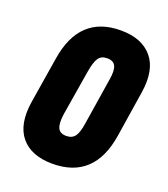

<svg xmlns="http://www.w3.org/2000/svg" viewBox="-101 -574 572 653"><g transform="rotate(20 185.0 -247.0)"><path d="M162 6Q85 6 48 -38.5Q11 -83 24 -167L51 -334Q77 -500 227 -500Q303 -500 340.5 -455.5Q378 -411 365 -327L339 -160Q313 6 162 6ZM174 -99Q195 -99 205.5 -113.5Q216 -128 221 -164L247 -329Q253 -364 245.5 -379.5Q238 -395 215 -395Q194 -395 184 -380.5Q174 -366 168 -330L141 -166Q136 -131 143.5 -115Q151 -99 174 -99Z"/></g></svg>

Font: Sofia Sans Extra Condensed ExtraBold
Style: Italic
Weight: 800
Italic angle: -9°
Designer: Botio Nikoltchev, Ani Petrova
Foundry: lettersoup
Version: Version 4.101; ttfautohint (v1.8.4.7-5d5b)